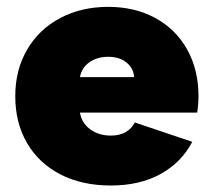

<svg xmlns="http://www.w3.org/2000/svg" viewBox="-20 -538 636 571"><path d="M25.4 -252Q25.4 -330.1 60.8 -390.6Q96.2 -451.2 159.2 -484.4Q222.2 -517.6 301.8 -517.6Q380.9 -517.6 441.9 -484.4Q502.9 -451.2 536.6 -390.9Q570.3 -330.6 570.3 -252Q570.3 -228 566.4 -203.1H217.8Q222.7 -172.4 248 -153.6Q273.4 -134.8 309.6 -134.8Q335.4 -134.8 353.5 -145Q371.6 -155.3 380.9 -173.8L551.8 -116.2Q519.5 -54.7 457.5 -20.5Q395.5 13.7 309.6 13.7Q223.6 13.7 159.4 -19.5Q95.2 -52.7 60.3 -112.8Q25.4 -172.9 25.4 -252ZM378.9 -308.6Q377 -335 356.2 -352.1Q335.4 -369.1 301.8 -369.1Q269 -369.1 245.8 -352.8Q222.7 -336.4 217.8 -308.6Z"/></svg>

Font: Wanted Sans ExtraBlack
Style: Regular
Weight: 900
Designer: Original Design by Kil Hyung-jin and Kang Hanbin, Wanted Lab, Inc; Hangeul from Source Han Sans by Jang Soo-young and Ka
Foundry: Wanted Lab, Inc.
Version: Version 1.001